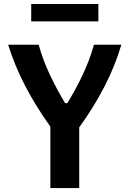

<svg xmlns="http://www.w3.org/2000/svg" viewBox="-20 -958 660 978"><path d="M383.5 0V-309C485 -450 557.5 -590.5 598 -730H458.5C428 -618.5 374 -517 323 -432.5H311.5C261.5 -517 207.5 -618.5 177 -730H21.5C65.5 -589 135.5 -454.5 236.5 -313V0ZM139 -849H481V-937.5H139Z"/></svg>

Font: Monaspace Argon
Style: Bold
Weight: 700
Designer: Riley Cran & the Lettermatic Team
Foundry: Lettermatic
Version: Version 1.000 (Monaspace Argon)